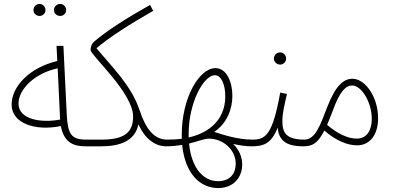

<svg xmlns="http://www.w3.org/2000/svg" viewBox="-20 -738 2009 975"><path d="M286 -657C302 -657 316 -670 316 -687C316 -704 302 -718 286 -718C268 -718 254 -704 254 -687C254 -670 268 -657 286 -657ZM181 -657C197 -657 211 -670 211 -687C211 -704 197 -718 181 -718C164 -718 150 -704 150 -687C150 -670 164 -657 181 -657ZM414 5C430 5 438 -2 438 -12C438 -23 431 -29 418 -29C343 -29 324 -55 319 -157L302 -505H267L271 -428C132 -396 39 -300 39 -207C39 -111 160 -71 289 -98C305 -12 356 5 414 5ZM74 -212C74 -285 157 -367 273 -391L285 -135L286 -131C193 -113 74 -129 74 -212Z M413 5H493C585 5 665 -19 683 -107C715 -34 767 5 824 5C840 5 849 -2 849 -12C849 -23 841 -29 829 -29C762 -29 720 -84 689 -178C647 -305 545 -402 470 -493C532 -547 645 -619 758 -683L742 -713C626 -648 519 -580 456 -525C447 -516 440 -502 440 -484C440 -457 656 -267 656 -146C656 -64 609 -29 496 -29H418Z M824 5C853 5 879 2 905 -2C920 146 998 217 1087 217C1219 217 1245 68 1164 -7C1200 1 1230 5 1257 5C1274 5 1282 -2 1282 -12C1282 -23 1275 -29 1262 -29C1187 -29 1116 -53 1068 -68C1134 -113 1160 -186 1160 -251C1160 -322 1131 -392 1074 -392C991 -392 903 -240 903 -55C903 -48 903 -40 903 -33C880 -30 854 -29 829 -29ZM938 -59C938 -216 1014 -356 1071 -356C1106 -356 1124 -304 1124 -249C1124 -113 1018 -57 938 -40C938 -46 938 -52 938 -59ZM1087 182C1016 182 953 121 940 -9C978 -18 1018 -34 1040 -34C1116 -34 1177 25 1177 93C1177 143 1149 182 1087 182Z M1403 -410C1419 -410 1433 -424 1433 -440C1433 -458 1419 -472 1403 -472C1385 -472 1371 -458 1371 -440C1371 -424 1385 -410 1403 -410ZM1257 5C1315 5 1358 -6 1390 -90C1396 -25 1432 5 1521 5C1539 5 1546 -3 1546 -12C1546 -21 1541 -29 1526 -29C1431 -29 1414 -66 1414 -122C1414 -164 1423 -196 1437 -261L1403 -268C1364 -51 1328 -29 1262 -29Z M1521 5C1566 5 1594 -10 1627 -75C1689 -21 1747 0 1793 0C1859 0 1900 -54 1900 -138C1900 -245 1835 -338 1770 -338C1724 -338 1684 -303 1642 -195C1608 -108 1583 -29 1526 -29ZM1670 -176C1705 -275 1737 -304 1768 -304C1817 -304 1868 -217 1868 -134C1868 -82 1847 -34 1791 -34C1749 -34 1696 -57 1641 -104C1650 -124 1659 -148 1670 -176Z"/></svg>

Font: Noto Sans Arabic UI Cn XLt
Style: Regular
Weight: 200
Width: 3
Designer: Monotype Design Team, Nadine Chahine and Nizar Qandah
Foundry: Monotype Imaging Inc.
Version: Version 2.010